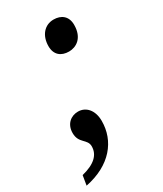

<svg xmlns="http://www.w3.org/2000/svg" viewBox="-192 -608 702 827"><g transform="rotate(-30 159.0 -194.5)"><path d="M209 -387C244 -387 285 -410 285 -476C285 -519 257 -540 219 -540C174 -540 143 -504 143 -451C143 -408 170 -387 209 -387ZM-15 151C115 125 181 41 181 -58C181 -113 150 -144 112 -144C77 -144 46 -120 46 -75C46 -23 89 -22 89 15C89 57 58 87 -7 103Z"/></g></svg>

Font: Noto Serif Semi
Style: Italic
Weight: 600
Italic angle: -12°
Designer: Monotype Design Team
Foundry: Monotype Imaging Inc.
Version: Version 1.901